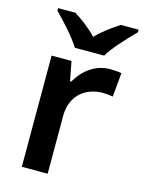

<svg xmlns="http://www.w3.org/2000/svg" viewBox="-116 -835 677 904"><g transform="rotate(15 222.5 -383.0)"><path d="M177 -606H320C346 -651 408 -716 445 -753V-766H359C324 -744 282 -714 247 -678C213 -714 172 -744 137 -766H53V-753C90 -716 150 -651 177 -606ZM365 -552C291 -552 234 -505 202 -448H196L178 -542H81V0H207V-281C207 -386 280 -435 360 -435C374 -435 396 -433 409 -430L420 -547C406 -550 382 -552 365 -552Z"/></g></svg>

Font: Noto Sans Arabic UI SmBd
Style: Regular
Weight: 600
Designer: Monotype Design Team, Nadine Chahine and Nizar Qandah
Foundry: Monotype Imaging Inc.
Version: Version 2.010